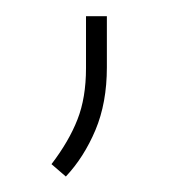

<svg xmlns="http://www.w3.org/2000/svg" viewBox="-20 -98 227 242"><path d="M114.7 -77.6V-13.2Q114.7 31.7 100.3 65.9Q85.9 100.1 63 124.5L44.9 108.9Q66.9 80.1 77.6 52.7Q88.4 25.4 88.4 -12.2V-77.6Z"/></svg>

Font: Vazirmatn RD FD Thin
Style: Regular
Weight: 100
Designer: Saber Rastikerdar
Foundry: Saber Rastikerdar
Version: Version 33.003